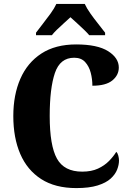

<svg xmlns="http://www.w3.org/2000/svg" viewBox="-20 -951 666 981"><path d="M370 10Q262 10 190.5 -36Q119 -82 83.5 -164.5Q48 -247 48 -358Q48 -466 84 -548.5Q120 -631 191.5 -677.5Q263 -724 369 -724Q478 -724 532.5 -689.5Q587 -655 587 -606Q587 -567 554 -540Q521 -513 452 -513Q452 -547 443.5 -579.5Q435 -612 415 -634Q395 -656 359 -656Q287 -656 260.5 -578Q234 -500 234 -358Q234 -207 271 -140.5Q308 -74 400 -74Q447 -74 480.5 -89.5Q514 -105 537 -128.5Q560 -152 574 -175Q581 -169 584.5 -155.5Q588 -142 588 -131Q588 -109 578.5 -84.5Q569 -60 545.5 -38.5Q522 -17 479 -3.5Q436 10 370 10ZM164 -784Q178 -803 198.5 -829Q219 -855 238.5 -882Q258 -909 268 -931H413Q423 -909 442 -882Q461 -855 482 -829Q503 -803 517 -784V-771H436Q429 -780 411 -797.5Q393 -815 373 -833Q353 -851 340 -863Q326 -850 307 -833Q288 -816 271 -799.5Q254 -783 245 -771H164Z"/></svg>

Font: Noto Serif Condensed Black
Style: Regular
Weight: 900
Width: 3
Designer: Monotype Design Team
Foundry: Monotype Imaging Inc.
Version: Version 2.015; ttfautohint (v1.8.4.7-5d5b)